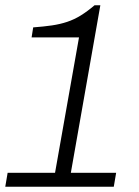

<svg xmlns="http://www.w3.org/2000/svg" viewBox="-34 -709 527 729"><path d="M-14 0 -5 -53H175L266 -567H86L92 -605Q132 -608 163 -612.5Q194 -617 221 -626Q248 -635 273 -650.5Q298 -666 325 -689H347L235 -53H407L398 0Z"/></svg>

Font: Archivo SemiBold ExtraLight
Style: Italic
Weight: 250
Italic angle: -10°
Version: Version 2.001